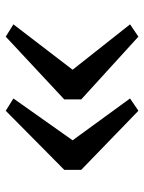

<svg xmlns="http://www.w3.org/2000/svg" viewBox="68 -646 525 702"><g transform="rotate(-90 331.0 -295.5)"><path d="M276.5 -537.5 321.5 -509.5 168.5 -293 321.5 -83 276.5 -52.5 60.5 -261.5V-323.5ZM547.5 -537.5 592.5 -509.5 426.5 -293 592.5 -83 547.5 -52.5 318 -261.5V-323.5Z"/></g></svg>

Font: Merriweather Text
Style: Regular
Weight: 400
Designer: Eben Sorkin
Foundry: Eben Sorkin
Version: Version 2.100; ttfautohint (v1.7.19-72a1) -l 8 -r 50 -G 200 